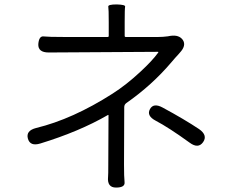

<svg xmlns="http://www.w3.org/2000/svg" viewBox="-20 -811 1040 867"><path d="M504 36Q463 36 468 -13Q469 -20 469 -68L470 -289Q470 -294 466 -291Q338 -217 162 -163Q116 -149 106 -185Q96 -221 143 -233Q308 -273 488 -388Q552 -429 614 -487Q668 -537 694 -573Q697 -577 692 -577L200 -574Q151 -574 153 -612Q156 -649 177 -646.5Q198 -644 271 -644H466Q471 -644 471 -649V-711Q471 -771 469 -781Q467 -791 507 -791Q547 -790 545 -781Q543 -772 543 -711V-649Q543 -644 548 -644H694Q716 -644 738 -647L749 -649Q789 -655 806 -630Q822 -605 792 -573L786 -566Q770 -549 755 -531Q667 -427 551 -346Q541 -339 541 -327L540 -68Q540 -12 542.5 12Q545 36 504 36ZM897 -169Q875 -138 836 -167Q742 -235 683 -266Q641 -288 657 -318Q673 -348 715 -325Q813 -272 879 -228Q919 -200 897 -169Z"/></svg>

Font: Resource Han Rounded KR Normal
Style: Regular
Weight: 350
Designer: Cyano Hao (round all glyphs); Ryoko NISHIZUKA 西塚涼子 (kana, bopomofo & ideographs); Paul D. Hunt (Latin, Greek & Cyrillic)
Foundry: Cyano Hao
Version: 0.990